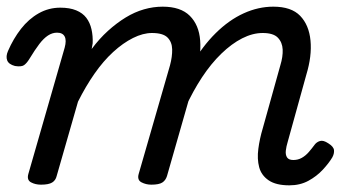

<svg xmlns="http://www.w3.org/2000/svg" viewBox="-33 -539 1042 576"><path d="M90 15Q73 15 60 8Q47 1 52 -17L161 -396Q167 -418 161 -429.5Q155 -441 138 -441Q124 -441 111 -432.5Q98 -424 85 -407Q72 -390 55 -362Q47 -349 39 -343.5Q31 -338 12 -341Q-7 -346 -11.5 -358Q-16 -370 -9 -386Q7 -423 30 -452.5Q53 -482 83 -499Q113 -516 148 -516Q176 -516 195.5 -508Q215 -500 226 -485.5Q237 -471 241.5 -451Q246 -431 245 -409L242 -392Q265 -423 291 -446.5Q317 -470 344 -486.5Q371 -503 399 -511Q427 -519 455 -519Q509 -519 536.5 -491.5Q564 -464 567.5 -417.5Q571 -371 555 -315L468 -11Q464 2 454 8.5Q444 15 421 15Q405 15 391.5 8Q378 1 383 -17L477 -343Q484 -369 483.5 -391Q483 -413 469.5 -426.5Q456 -440 423 -440Q396 -440 366 -425Q336 -410 306.5 -383Q277 -356 250.5 -318Q224 -280 201 -234L137 -11Q134 2 123.5 8.5Q113 15 90 15ZM835 17Q795 17 773 2Q751 -13 744.5 -37.5Q738 -62 742 -92.5Q746 -123 755 -153L808 -343Q816 -369 815 -390.5Q814 -412 800.5 -426Q787 -440 755 -440Q725 -440 693.5 -424Q662 -408 631 -378Q600 -348 573 -307Q546 -266 523 -216H488Q509 -287 541.5 -343.5Q574 -400 614 -439.5Q654 -479 698 -499Q742 -519 787 -519Q841 -519 867.5 -491.5Q894 -464 898.5 -417.5Q903 -371 886 -315L830 -113Q826 -100 824.5 -87.5Q823 -75 828 -67Q833 -59 847 -59Q861 -59 872.5 -65.5Q884 -72 893.5 -83Q903 -94 911 -105Q917 -113 927 -116Q937 -119 952 -109Q968 -99 969 -88.5Q970 -78 964 -67Q954 -50 935.5 -30Q917 -10 892 3.5Q867 17 835 17Z"/></svg>

Font: Playwrite TZ
Style: Regular
Weight: 400
Designer: Veronika Burian, José Scaglione
Foundry: TypeTogether
Version: Version 1.002